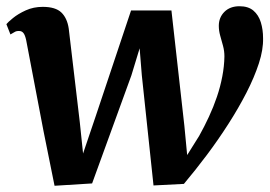

<svg xmlns="http://www.w3.org/2000/svg" viewBox="-24 -586 867 616"><path d="M151 10 115.5 -166 60 -457Q56.5 -473.5 51.2 -480Q46 -486.5 38 -486.5Q28.5 -487 22.8 -483.2Q17 -479.5 9.5 -475.5L-3.5 -508.5Q1.5 -515 17.8 -528.2Q34 -541.5 58.8 -552.8Q83.5 -564 113 -564Q154 -564 172.8 -546Q191.5 -528 196.5 -494.5L232 -194L242.5 -93.5L283.5 -214.5L396.5 -552.5H526L567.5 -182.5L576.5 -88.5L615 -150Q631.5 -179.5 646.2 -211.2Q661 -243 672 -275.5Q683 -308 689.2 -340.8Q695.5 -373.5 696 -405Q696 -422.5 691.5 -439Q687 -455.5 682.5 -471.5Q678 -487.5 678 -503Q678 -530 696 -548Q714 -566 744.5 -566Q772.5 -566 789 -552Q805.5 -538 812.8 -514.5Q820 -491 820 -463.5Q821 -427 806.5 -382.5Q792 -338 766.8 -288.8Q741.5 -239.5 709 -188.8Q676.5 -138 639.8 -89Q603 -40 566 4L468.5 9L431 -344.5L424 -431L397.5 -344L271.5 2.5Z"/></svg>

Font: Merriweather 28pt
Style: Bold Italic
Weight: 700
Italic angle: -7.8°
Version: Version 2.101